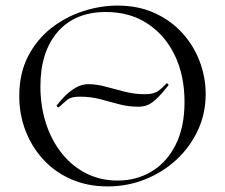

<svg xmlns="http://www.w3.org/2000/svg" viewBox="-20 -656 806 688"><path d="M500 -318.4Q531.8 -318.4 547.9 -330.7Q564 -343 576.2 -356.6Q578.2 -358.6 581.7 -355.5Q585.2 -352.4 583.2 -349.6Q558.8 -319 541.5 -302.5Q524.2 -286 509.2 -279.8Q494.2 -273.6 476.2 -273.6Q439.4 -273.6 406 -282.6Q372.6 -291.6 339.1 -300.6Q305.6 -309.6 265.6 -309.6Q235.2 -309.6 222.1 -299Q209 -288.4 190.4 -271.4Q189.2 -270.4 185.7 -273Q182.2 -275.6 183.2 -278.4Q194.4 -292.8 211.3 -310.4Q228.2 -328 250.2 -341.2Q272.2 -354.4 297.2 -354.4Q326.2 -354.4 358.7 -345.4Q391.2 -336.4 427.1 -327.4Q463 -318.4 500 -318.4ZM366 12Q294 12 235.5 -13.5Q177 -39 135.5 -84Q94 -129 71.5 -187.5Q49 -246 49 -312Q49 -393 80.5 -454Q112 -515 164 -555.5Q216 -596 278 -616Q340 -636 401 -636Q475 -636 533.5 -609.5Q592 -583 633 -538Q674 -493 695.5 -436Q717 -379 717 -319Q717 -249 689 -189Q661 -129 612.5 -84Q564 -39 500.5 -13.5Q437 12 366 12ZM401.4 -9Q468.6 -9 523 -41.4Q577.4 -73.8 609.3 -137Q641.2 -200.2 641.2 -290.8Q641.2 -385.2 606.4 -457.6Q571.6 -530 508.4 -571.5Q445.2 -613 359.4 -613Q248.4 -613 186.6 -541.6Q124.8 -470.2 124.8 -346.6Q124.8 -276 144.6 -214.5Q164.4 -153 201.3 -106.7Q238.2 -60.4 288.9 -34.7Q339.6 -9 401.4 -9Z"/></svg>

Font: Cormorant Garamond Light
Style: Regular
Weight: 300
Designer: Christian Thalmann (Catharsis Fonts)
Foundry: Catharsis Fonts
Version: Version 4.001